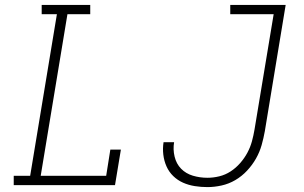

<svg xmlns="http://www.w3.org/2000/svg" viewBox="-20 -755 1240 783"><path d="M36 0V-38H103L212 -697H150V-735H348V-697H255L146 -38H413L430 -145H473L449 0ZM826 8Q800 8 774.5 4Q749 0 726.5 -10Q704 -20 686.5 -37Q669 -54 659 -76.5Q649 -99 646 -124.5Q643 -150 647 -175H690Q685 -146 692 -116.5Q699 -87 718.5 -67Q738 -47 766.5 -38.5Q795 -30 826 -30Q850 -30 874.5 -36Q899 -42 920.5 -56Q942 -70 959.5 -90Q977 -110 989 -132.5Q1001 -155 1007.5 -179Q1014 -203 1018 -227L1096 -697H919V-735H1145L1060 -220Q1055 -192 1047 -163.5Q1039 -135 1024 -108.5Q1009 -82 987.5 -59Q966 -36 939.5 -20.5Q913 -5 883.5 1.5Q854 8 826 8Z"/></svg>

Font: Iosevka Etoile XLtObl
Style: Regular
Weight: 200
Italic angle: -9°
Designer: Belleve Invis
Foundry: Belleve Invis
Version: Version 15.5.2; ttfautohint (v1.8.4)